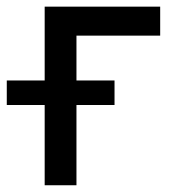

<svg xmlns="http://www.w3.org/2000/svg" viewBox="-66 -549 526 569"><path d="M408.7 -529.3V-443.4H160.6V0H66.4V-529.3ZM-45.9 -237.8V-310.5H273.4V-237.8Z"/></svg>

Font: Inter Cardless Tabular
Style: Regular
Weight: 400
Designer: Rasmus Andersson
Foundry: rsms
Version: Version 4.000;git-4fc901f